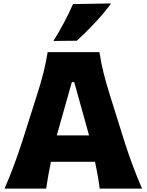

<svg xmlns="http://www.w3.org/2000/svg" viewBox="-20 -1119 875 1139"><path d="M6.8 0Q35.6 -65.4 62.3 -137.2Q88.9 -209 109.9 -273.9L198.2 -551.8Q222.7 -627.4 237.8 -688Q252.9 -748.5 262.7 -809.6H569.8Q579.6 -746.1 594.5 -686Q609.4 -626 632.8 -551.8L720.2 -273.4Q741.7 -206.1 768.1 -135.5Q794.4 -64.9 822.8 0H571.3Q566.4 -39.1 559.3 -79.6Q552.2 -120.1 543.5 -159.2H282.2Q265.1 -79.1 253.9 0ZM508.3 -315.9 420.4 -631.8H406.2L316.9 -315.9ZM296.9 -876Q364.7 -984.4 413.1 -1094.7L639.2 -1098.6Q597.2 -1041.5 545.2 -985.8Q493.2 -930.2 436 -877.4Z"/></svg>

Font: Pinar DS1 ExtraBold
Style: Regular
Weight: 800
Designer: Amin Abedi
Version: Version 3.000